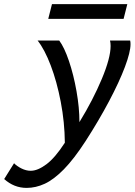

<svg xmlns="http://www.w3.org/2000/svg" viewBox="-118 -685 653 932"><path d="M515.6 -470.7Q515.6 -432.6 488.3 -359.9Q460.9 -287.1 411.1 -193.1Q361.3 -99.1 297.4 0Q240.7 87.4 191.7 137.2Q142.6 187 99.1 207Q55.7 227.1 11.2 227.1Q-49.8 227.1 -97.7 184.1L-49.8 107.4Q-36.1 121.6 -13.7 132.8Q8.8 144 31.2 144Q64.9 144 107.2 112.5Q149.4 81.1 196.8 7.8Q195.8 -91.8 177 -190.2Q158.2 -288.6 128.4 -366.9Q98.6 -445.3 64.5 -488.3H169.4Q193.8 -456.1 216.6 -389.2Q239.3 -322.3 253.4 -242.2Q267.6 -162.1 267.6 -92.3Q333.5 -199.7 376.2 -301.8Q418.9 -403.8 418.9 -461.9Q418.9 -476.6 416 -488.3H513.7Q515.6 -481.9 515.6 -470.7ZM134.3 -665H500L481.9 -593.3H116.2Z"/></svg>

Font: Lesson One
Style: Italic
Weight: 400
Italic angle: -14°
Designer: But Ko, Victor Gaultney, Annie Olsen, Julie Remington, Don Collingsworth, Eric Hays, Becca Hirsbrunner
Version: Version 1.100